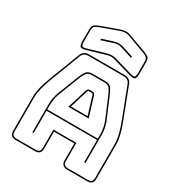

<svg xmlns="http://www.w3.org/2000/svg" viewBox="-228 -1130 1185 1283"><g transform="rotate(30 365.0 -488.5)"><path d="M170 -303V-272H560V-303Q560 -330 555.5 -353Q551 -376 544 -396L475 -559Q464 -585 452 -602.5Q440 -620 412 -620H314Q284 -620 272 -602.5Q260 -585 250 -560L186 -396Q179 -376 174.5 -353Q170 -330 170 -303ZM330 -510Q334 -519 338.5 -523Q343 -527 349 -527H374Q380 -527 384.5 -523Q389 -519 393 -510L440 -358H283ZM383 -507 384 -506Q382 -510 380 -513.5Q378 -517 374 -517H349Q345 -517 343 -513.5Q341 -510 339 -506L340 -507L297 -368H426ZM560 -90V-262H170V-90H160V-303Q160 -331 164.5 -354.5Q169 -378 177 -400L241 -564Q252 -592 266 -611Q280 -630 314 -630H412Q445 -630 458.5 -611Q472 -592 484 -563L553 -400Q561 -378 565.5 -354.5Q570 -331 570 -303V-90ZM273 -36V-176H450V-36Q450 -17 459.5 -8.5Q469 0 489 0H640Q659 0 667.5 -8.5Q676 -17 676 -36V-300Q676 -330 666.5 -369Q657 -408 637 -460L550 -687Q544 -704 531.5 -712Q519 -720 500 -720H231Q211 -720 198.5 -712Q186 -704 180 -687L93 -460Q73 -408 63.5 -369Q54 -330 54 -300V-36Q54 -17 62.5 -8.5Q71 0 90 0H237Q256 0 264.5 -8.5Q273 -17 273 -36ZM90 10Q66 10 55 -1Q44 -12 44 -36V-300Q44 -331 53.5 -370.5Q63 -410 84 -464L171 -690Q178 -711 192.5 -720.5Q207 -730 231 -730H500Q523 -730 537.5 -720.5Q552 -711 559 -691L646 -464Q667 -410 676.5 -370.5Q686 -331 686 -300V-36Q686 -12 675 -1Q664 10 640 10H489Q464 10 452 -1.5Q440 -13 440 -36V-166H283V-36Q283 -12 272 -1Q261 10 237 10ZM483 -850 396 -878Q389 -880 381.5 -882Q374 -884 364 -884Q354 -884 346.5 -882Q339 -880 332 -878L245 -850V-861L328 -888Q337 -890 345 -892Q353 -894 364 -894Q375 -894 383 -892Q391 -890 400 -888L483 -861ZM333 -797Q350 -801 364 -801Q378 -801 395 -797L532 -757Q558 -749 566 -755Q574 -761 574 -788V-869Q574 -896 565.5 -904Q557 -912 532 -922L395 -972Q388 -975 380 -976Q372 -977 363 -977Q354 -976 343.5 -974Q333 -972 324 -968L196 -922Q172 -912 163.5 -904Q155 -896 155 -869V-788Q155 -761 163 -755Q171 -749 196 -757ZM199 -747Q166 -737 155.5 -744.5Q145 -752 145 -788V-869Q145 -900 155 -910Q165 -920 193 -931L320 -977Q330 -981 341.5 -983.5Q353 -986 363 -987Q373 -987 382 -986Q391 -985 398 -981L536 -931Q566 -920 575 -910Q584 -900 584 -869V-788Q584 -753 573.5 -745Q563 -737 529 -747L392 -787Q376 -791 364 -791Q352 -791 336 -787Z"/></g></svg>

Font: Bungee Outline
Style: Regular
Weight: 400
Designer: David Jonathan Ross
Foundry: David Jonathan Ross
Version: Version 1.001;PS 1.0;hotconv 1.0.72;makeotf.lib2.5.5900